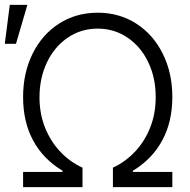

<svg xmlns="http://www.w3.org/2000/svg" viewBox="-49 -769 782 789"><path d="M45.9 -62.5H208V-67.4Q128.9 -114.7 87.4 -191.2Q45.9 -267.6 45.9 -370.1Q45.9 -469.7 85.2 -548.8Q124.5 -627.9 194.3 -672.4Q264.2 -716.8 352.5 -716.8Q440.4 -716.8 510.3 -672.4Q580.1 -627.9 619.6 -548.8Q659.2 -469.7 659.2 -370.1Q659.2 -268.1 617.4 -191.4Q575.7 -114.7 497.1 -67.4V-62.5H659.2V0H415V-80.1Q464.8 -103 504.6 -144.5Q544.4 -186 567.6 -243.4Q590.8 -300.8 590.8 -369.1Q591.3 -447.8 560.8 -512.2Q530.3 -576.7 475.6 -614Q420.9 -651.4 352.5 -651.4Q283.7 -651.4 229 -614Q174.3 -576.7 143.8 -512.2Q113.3 -447.8 113.3 -369.1Q113.3 -300.8 136.7 -243.2Q160.2 -185.5 200.2 -144Q240.2 -102.5 290 -80.1V0H45.9ZM-8.8 -749H63.5L16.6 -588.9H-29.3Z"/></svg>

Font: Pretendard GOV Light
Style: Regular
Weight: 300
Designer: Base glyphs from Inter by Rasmus Andersson; Hangeul glyphs from Noto Sans CJK(Source Han Sans) by Jang Soo-young and Kan
Foundry: Kil Hyung-jin
Version: Version 1.309